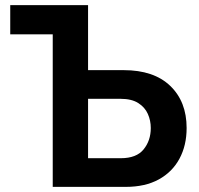

<svg xmlns="http://www.w3.org/2000/svg" viewBox="-20 -730 776 750"><path d="M186 0V-596H20V-710H324V-456H463Q581 -456 645 -394.5Q709 -333 709 -230Q709 -162 681 -110Q653 -58 600 -29Q547 0 471 0ZM324 -112H452Q513 -112 541 -146.5Q569 -181 569 -230Q569 -259 557.5 -285Q546 -311 520 -327.5Q494 -344 451 -344H324Z"/></svg>

Font: Raleway
Style: Bold
Weight: 700
Designer: Matt McInerney, Pablo Impallari, Rodrigo Fuenzalida
Foundry: Matt McInerney, Pablo Impallari, Rodrigo Fuenzalida
Version: Version 4.026